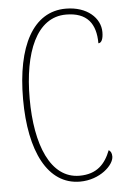

<svg xmlns="http://www.w3.org/2000/svg" viewBox="-53 -763 533 812"><g transform="rotate(-5 213.5 -357.0)"><path d="M254 10C339 10 399 -48 399 -84C399 -99 394 -107 386 -112C364 -55 328 -15 254 -15C131 -15 72 -162 72 -358C72 -553 130 -699 256 -699C345 -699 382 -650 382 -566C395 -566 403 -582 403 -612C403 -671 348 -724 257 -724C118 -724 44 -583 44 -358C44 -137 117 10 254 10Z"/></g></svg>

Font: Noto Serif Devanagari ExtraCondensed Thin
Style: Regular
Weight: 100
Width: 2
Designer: Universal Thirst, Indian Type Foundry and the Monotype Design Team
Foundry: Monotype Imaging Inc.
Version: Version 2.004